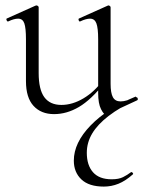

<svg xmlns="http://www.w3.org/2000/svg" viewBox="-20 -415 530 710"><path d="M180 7Q132 7 104 -23.5Q76 -54 76 -115V-270Q76 -311 70 -328.5Q64 -346 47 -346Q32 -346 11 -336Q7 -334 4.5 -340Q2 -346 6 -347L111 -394Q113 -395 115 -395Q117 -395 120 -393Q123 -391 123 -388V-145Q123 -84 144 -55.5Q165 -27 207 -27Q248 -27 289 -51.5Q330 -76 361 -119L366 -108Q317 -46 272 -19.5Q227 7 180 7ZM389 -388V-105Q389 -71 397.5 -55.5Q406 -40 426 -40Q437 -40 450 -44Q463 -48 482 -55Q487 -57 489 -51.5Q491 -46 487 -44L375 8Q373 9 371 9Q364 9 353.5 -11.5Q343 -32 343 -71V-270Q343 -311 336.5 -328.5Q330 -346 313 -346Q298 -346 277 -336Q273 -334 271 -340Q269 -346 273 -347L378 -394Q380 -395 381 -395Q383 -395 386 -393Q389 -391 389 -388ZM482 -58 487 -48Q423 -18 382 13.5Q341 45 321 78.5Q301 112 301 150Q301 196 324 222Q347 248 393 248Q419 248 435 240Q451 232 464 222Q467 220 470.5 224Q474 228 471 230Q444 254 418 264.5Q392 275 364 275Q309 275 281 248.5Q253 222 253 179Q253 113 315 49Q377 -15 482 -58Z"/></svg>

Font: Cormorant Garamond Light Light
Style: Regular
Weight: 300
Version: Version 4.001